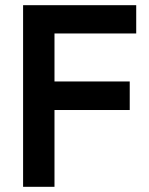

<svg xmlns="http://www.w3.org/2000/svg" viewBox="-20 -720 575 740"><path d="M69 0V-700H505V-591H190V-406H480V-296H190V0Z"/></svg>

Font: Space Grotesk Light SemiBold
Style: Regular
Weight: 600
Version: Version 2.000